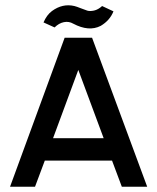

<svg xmlns="http://www.w3.org/2000/svg" viewBox="-20 -708 596 728"><path d="M257.8 -618.2Q241.2 -627.9 222.2 -624Q203.1 -620.1 187 -604L145 -623Q157.2 -651.4 176.8 -666Q217.3 -695.8 262.2 -685.1Q270.5 -683.1 285.6 -677Q300.8 -670.9 311 -667.7Q321.3 -664.6 336.7 -668Q352.1 -671.4 367.2 -685.1L410.2 -665Q396.5 -630.4 361.8 -609.9Q316.9 -586.9 257.8 -618.2ZM441.9 0 404.8 -99.1H149.9L112.8 0H18.1L225.1 -564.9H329.1L538.1 0ZM181.2 -184.1H373L276.9 -442.9Z"/></svg>

Font: Neutral Grotesk
Style: Regular
Weight: 400
Designer: Nawras Khrais
Foundry: Nawras Khrais
Version: Version 1.000;PS 001.000;hotconv 1.0.88;makeotf.lib2.5.64775